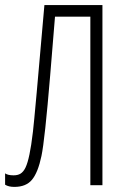

<svg xmlns="http://www.w3.org/2000/svg" viewBox="-30 -734 504 761"><path d="M376 0H328.1V-668H188L168.9 -435.5Q147.5 -177.7 134.3 -115.7Q120.6 -50.3 96.7 -21.5Q73.2 6.8 26.9 6.8Q3.9 6.8 -9.8 -2V-46.9Q1 -39.1 23.9 -39.1Q40 -39.1 50.8 -45.4Q63 -52.7 71.3 -70.3Q79.6 -87.4 86.9 -122.6Q93.8 -154.8 100.6 -212.4Q107.4 -268.6 146 -713.9H376Z"/></svg>

Font: Germano
Style: Regular
Weight: 300
Width: 3
Foundry: Ascender Corporation
Version: Version 1.10; ttfautohint (v1.5)